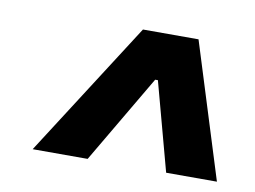

<svg xmlns="http://www.w3.org/2000/svg" viewBox="-47 -777 587 442"><g transform="rotate(10 246.5 -555.5)"><path d="M300.8 -644H326.2L319.3 -604H293.9ZM52.7 -397.5 254.9 -712.9H384.8L483.4 -397.5H364.7L305.2 -618.2H311L181.2 -397.5Z"/></g></svg>

Font: Inter ExtraBold
Style: Italic
Weight: 800
Italic angle: -9.3988°
Designer: Rasmus Andersson
Foundry: rsms
Version: Version 4.001;git-66647c0bb